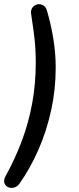

<svg xmlns="http://www.w3.org/2000/svg" viewBox="-37 -731 383 934"><path d="M56 165Q44 179 29 182Q14 185 1.5 179Q-11 173 -15.5 159.5Q-20 146 -11 128Q36 43 69 -45Q102 -133 119.5 -228Q137 -323 137 -427Q137 -465 134.5 -502.5Q132 -540 126.5 -579.5Q121 -619 115 -659Q111 -680 120 -693Q129 -706 143.5 -709.5Q158 -713 171.5 -706Q185 -699 191 -681Q212 -609 223 -539Q234 -469 234 -402Q234 -295 211.5 -193Q189 -91 149 -0.5Q109 90 56 165Z"/></svg>

Font: Nunito Medium
Style: Italic
Weight: 500
Designer: Vernon Adams
Foundry: Vernon Adams
Version: Version 3.601